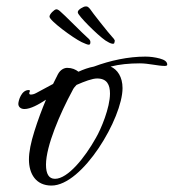

<svg xmlns="http://www.w3.org/2000/svg" viewBox="-20 -606 540 597"><path d="M329 -470C330 -470 331 -470 332 -470C335 -470 336 -472 336 -476C337 -477 337 -478 337 -479C337 -481 334 -486 329 -491C320 -500 264 -571 260 -578C256 -583 252 -586 249 -586C248 -586 247 -586 246 -586C240 -586 222 -576 222 -569C222 -569 222 -568 222 -568C222 -568 222 -567 222 -567C222 -558 283 -497 308 -480C316 -475 323 -471 329 -470ZM256 -467C259 -467 261 -469 261 -474C261 -475 261 -475 261 -476C261 -480 258 -484 252 -489C240 -499 175 -565 169 -569C164 -574 159 -577 156 -577C156 -577 155 -577 155 -577C149 -577 134 -562 134 -555C134 -555 134 -554 134 -554C134 -542 207 -488 234 -475C245 -470 252 -467 256 -467ZM140 -29C237 -29 361 -239 361 -332C361 -367 345 -390 324 -399C351 -406 382 -409 415 -409C442 -409 471 -401 492 -401C497 -401 500 -402 500 -405C500 -414 492 -420 477 -424C462 -428 447 -430 432 -430C379 -430 323 -418 272 -399C256 -396 239 -390 224 -383C215 -390 204 -395 189 -395C180 -395 168 -390 160 -375L145 -345C124 -334 106 -324 93 -317C86 -313 80 -312 76 -312C73 -312 71 -313 71 -316C71 -317 71 -319 72 -320C72 -321 73 -322 73 -323C73 -325 72 -326 69 -326C46 -326 37 -292 37 -283C37 -275 43 -267 56 -267C75 -267 100 -281 123 -296C110 -265 98 -233 87 -198C76 -163 70 -134 70 -110C70 -65 92 -29 140 -29ZM151 -50C132 -50 123 -65 123 -94C123 -152 167 -254 205 -324C208 -331 213 -337 218 -342C243 -353 267 -362 282 -362C313 -362 322 -342 322 -315C322 -271 294 -204 278 -177C244 -116 191 -50 151 -50Z"/></svg>

Font: Comforter
Style: Regular
Weight: 400
Designer: Robert E. Leuschke
Foundry: Robert E. Leuschke
Version: Version 1.013; ttfautohint (v1.8.3)